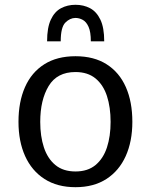

<svg xmlns="http://www.w3.org/2000/svg" viewBox="-20 -776 633 806"><path d="M296.9 9.8Q220.2 9.8 166.7 -24.7Q113.3 -59.1 85.4 -120.8Q57.6 -182.6 57.6 -264.6Q57.6 -348.6 85 -410.4Q112.3 -472.2 165.8 -506.1Q219.2 -540 296.9 -540Q374.5 -540 427.7 -506.1Q481 -472.2 508.3 -410.4Q535.6 -348.6 535.6 -264.6Q535.6 -182.6 507.8 -120.8Q480 -59.1 426.8 -24.7Q373.5 9.8 296.9 9.8ZM296.9 -56.2Q348.6 -56.2 381.1 -83.3Q413.6 -110.4 429 -157.2Q444.3 -204.1 444.3 -264.2Q444.3 -325.7 429 -372.8Q413.6 -419.9 380.9 -446.8Q348.1 -473.6 296.9 -473.6Q219.7 -473.6 184.3 -415Q148.9 -356.4 148.9 -264.2Q148.9 -204.1 164.3 -157.2Q179.7 -110.4 212.4 -83.3Q245.1 -56.2 296.9 -56.2ZM177.7 -602.5Q177.7 -660.2 193.4 -693.6Q209 -727.1 236.1 -741.5Q263.2 -755.9 296.9 -755.9Q331.1 -755.9 358.2 -741.5Q385.3 -727.1 401.4 -693.6Q417.5 -660.2 417.5 -602.5H361.3Q361.3 -642.1 351.8 -663.3Q342.3 -684.6 327.4 -692.6Q312.5 -700.7 296.9 -700.7Q273.9 -700.7 254.4 -681.2Q234.9 -661.6 234.9 -602.5Z"/></svg>

Font: Comme
Style: Regular
Weight: 400
Designer: Vernon Adams
Foundry: Vernon Adams
Version: Version 1.000;gftools[0.9.27]